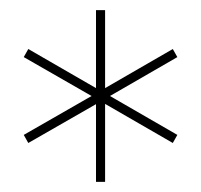

<svg xmlns="http://www.w3.org/2000/svg" viewBox="-20 -762 398 380"><path d="M189 -567V-577L331 -495L322 -479L180 -561L188 -565V-402H170V-565L179 -561L36 -479L27 -495L170 -577V-567L27 -649L36 -665L178 -583L170 -579V-742H188V-579L180 -583L322 -665L331 -649Z"/></svg>

Font: Montserrat
Style: Regular
Weight: 400
Designer: Julieta Ulanovsky
Foundry: Julieta Ulanovsky
Version: Version 8.000